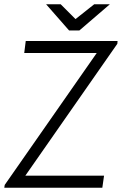

<svg xmlns="http://www.w3.org/2000/svg" viewBox="-34 -875 605 895"><path d="M-12 -13 417 -628H79L86 -684H514L513 -671L84 -56H451L443 0H-14ZM249 -855 318 -786 405 -855H478L336 -733H288L181 -855Z"/></svg>

Font: Bellota Text
Style: Italic
Weight: 400
Italic angle: -7.5°
Designer: Kemie Guaida
Foundry: Kemie Guaida
Version: Version 4.001